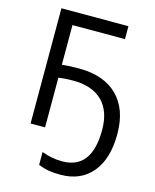

<svg xmlns="http://www.w3.org/2000/svg" viewBox="-138 -806 927 1149"><g transform="rotate(15 325.5 -232.0)"><path d="M276.9 -314Q231 -314 187 -308.1V0H97.2V-713.9H512.2V-633.8H187V-388.2Q233.4 -393.1 292 -393.1Q447.3 -393.1 531.2 -309.6Q615.2 -226.1 615.2 -73.2Q615.2 80.6 544.7 165.3Q474.1 250 349.1 250Q307.6 250 276.4 244.9Q245.1 239.7 210.9 226.1V146Q271 169.9 337.9 169.9Q521 169.9 521 -73.2Q521 -189.9 458.3 -252Q395.5 -314 276.9 -314Z"/></g></svg>

Font: Noto Sans Southeast Asian
Style: Regular
Weight: 400
Designer: Monotype Design Team
Foundry: Monotype Imaging Inc.
Version: Version 1.06 uh; ttfautohint (v1.4.1)